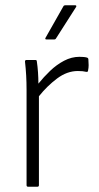

<svg xmlns="http://www.w3.org/2000/svg" viewBox="-20 -710 378 730"><path d="M87 0Q81 0 81 -6V-368Q81 -397 79.5 -423.5Q78 -450 75 -476Q75 -482 81 -482H114Q120 -482 120 -477Q123 -457 124.5 -435Q126 -413 126 -392Q146 -417 170.5 -440.5Q195 -464 223.5 -479Q252 -494 282 -494Q301 -494 311 -491Q316 -489 316 -484Q317 -473 317 -462.5Q317 -452 315 -443Q315 -435 307 -437Q296 -440 276 -440Q235 -440 197 -411.5Q159 -383 128 -344V-6Q128 0 122 0ZM157 -560Q150 -560 153 -566L221 -686Q223 -690 228 -690H266Q269 -690 270 -688Q271 -686 269 -683L193 -564Q191 -560 186 -560Z"/></svg>

Font: Sofia Sans Semi Condensed Light
Style: Regular
Weight: 300
Designer: Botio Nikoltchev, Ani Petrova
Foundry: lettersoup
Version: Version 4.100; ttfautohint (v1.8.4.7-5d5b)